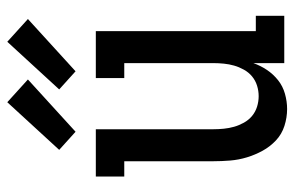

<svg xmlns="http://www.w3.org/2000/svg" viewBox="-164 -656 827 540"><g transform="rotate(-90 250.0 -385.5)"><path d="M214 8Q190 8 166.5 0.5Q143 -7 125.5 -23.5Q108 -40 96.5 -61Q85 -82 78 -105Q71 -128 69 -152Q67 -176 67 -200V-450H24V-530H157V-200Q157 -185 158.5 -170Q160 -155 164 -141Q168 -127 175.5 -113.5Q183 -100 194.5 -90.5Q206 -81 220.5 -76.5Q235 -72 250 -72Q265 -72 279.5 -76.5Q294 -81 305.5 -90.5Q317 -100 324.5 -113.5Q332 -127 336 -141Q340 -155 341.5 -170Q343 -185 343 -200V-450H301V-530H433V-80H476V0H343V-87Q336 -67 324 -49Q312 -31 295 -17.5Q278 -4 256.5 2Q235 8 214 8ZM320 -587 269 -633 403 -779 467 -721ZM150 -587 99 -633 233 -779 297 -721Z"/></g></svg>

Font: Iosevka Slab Medium
Style: Regular
Weight: 500
Monospace: yes
Designer: Belleve Invis
Foundry: Belleve Invis
Version: Version 11.1.1; ttfautohint (v1.8.3)